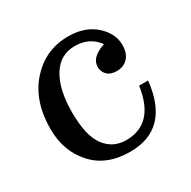

<svg xmlns="http://www.w3.org/2000/svg" viewBox="-120 -614 736 739"><g transform="rotate(-30 248.0 -244.0)"><path d="M257.3 8.3Q152.3 8.3 93.3 -57.1Q34.2 -122.6 34.2 -220.2Q34.2 -345.7 102.1 -420.9Q169.9 -496.1 270 -496.1Q345.2 -496.1 390.6 -455.3Q436 -414.6 436 -363.8Q436 -327.1 417.5 -306.9Q398.9 -286.6 367.2 -286.6Q340.3 -286.6 325.7 -301Q311 -315.4 311 -336.4Q311 -380.4 376 -400.9Q340.8 -451.2 273.9 -451.2Q209 -451.2 173.6 -393.6Q138.2 -335.9 138.2 -234.9Q138.2 -130.4 173.1 -84.2Q208 -38.1 266.1 -38.1Q391.1 -38.1 413.1 -195.3H453.1Q431.6 8.3 257.3 8.3Z"/></g></svg>

Font: Munson
Style: Regular
Weight: 400
Designer: Paul James MIller
Foundry: High-Logic / Made with FontCreator
Version: Version 2.10;May 5, 2019;FontCreator 11.5.0.2430 64-bit